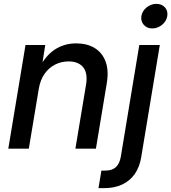

<svg xmlns="http://www.w3.org/2000/svg" viewBox="-20 -768 885 992"><path d="M180.7 -311 128.9 0H22.9L111.8 -535.6H213.9L192.9 -403.8L177.2 -407.2Q212.9 -478.5 262 -511.2Q311 -543.9 373.5 -543.9Q429.7 -543.9 469.2 -519.8Q508.8 -495.6 525.9 -449Q543 -402.3 531.2 -335L475.6 0H369.6L424.3 -328.6Q434.6 -389.2 410.2 -419.9Q385.7 -450.7 334.5 -450.7Q297.4 -450.7 265.1 -434.6Q232.9 -418.5 210.7 -387.2Q188.5 -356 180.7 -311ZM699.7 -535.6H805.7L709.5 44.4Q701.2 95.2 676.3 130.9Q651.4 166.5 611.3 185.3Q571.3 204.1 517.6 204.1H488.8L503.9 113.3H525.4Q560.1 113.3 579.3 95Q598.6 76.7 604.5 39.6ZM766.6 -621.1Q739.3 -621.1 722.9 -639.6Q706.5 -658.2 710.4 -684.6Q714.8 -711.4 737.5 -729.7Q760.3 -748 788.1 -748Q815.9 -748 832.3 -729.7Q848.6 -711.4 844.2 -684.6Q839.8 -658.2 817.1 -639.6Q794.4 -621.1 766.6 -621.1Z"/></svg>

Font: Inter 20pt Medium
Style: Italic
Weight: 500
Italic angle: -9.3988°
Version: Version 4.001;git-66647c0bb